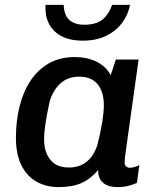

<svg xmlns="http://www.w3.org/2000/svg" viewBox="-20 -754 640 784"><path d="M220 10Q169 10 129.5 -12Q90 -34 67.5 -79Q45 -124 45 -191Q45 -260 60 -320Q75 -380 105 -425Q135 -470 180 -495.5Q225 -521 286 -521Q336 -521 374.5 -502Q413 -483 432 -447L453 -511H546L495 -147Q491 -121 490 -109.5Q489 -98 489 -90Q489 -80 495 -74.5Q501 -69 510 -69Q519 -69 529 -72Q539 -75 549 -80L539 -7Q523 0 503.5 5Q484 10 460 10Q421 10 400.5 -8Q380 -26 381 -60Q350 -23 312.5 -6.5Q275 10 220 10ZM261 -70Q306 -70 335 -94.5Q364 -119 378 -163Q392 -219 398 -258Q404 -297 404 -325Q404 -379 378.5 -410Q353 -441 304 -441Q258 -441 228 -414.5Q198 -388 183 -341Q172 -291 166 -251.5Q160 -212 160 -183Q160 -153 170.5 -127Q181 -101 203 -85.5Q225 -70 261 -70ZM318 -588Q264 -588 229 -607.5Q194 -627 178.5 -660Q163 -693 166 -734H240Q242 -691 263.5 -672Q285 -653 325 -653Q369 -653 395.5 -672Q422 -691 438 -734H511Q503 -693 478 -660Q453 -627 413 -607.5Q373 -588 318 -588Z"/></svg>

Font: Chivo Mono Medium
Style: Italic
Weight: 500
Italic angle: -8.05°
Monospace: yes
Designer: Hector Gatti
Foundry: Omnibus-Type
Version: Version 1.008